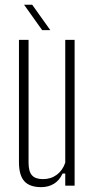

<svg xmlns="http://www.w3.org/2000/svg" viewBox="-20 -764 389 790"><path d="M149.5 6Q102 6 80 -18.5Q58 -43 58 -97V-600H97.5V-94.5Q97.5 -58.5 111.5 -42.8Q125.5 -27 157 -27Q189.5 -27 213.5 -44.8Q237.5 -62.5 248.5 -94.5V-600H287V0H248.5V-50H237.5Q224.5 -21.5 201.8 -7.8Q179 6 149.5 6ZM153.5 -640 79 -744.5H112.5L187 -640Z"/></svg>

Font: Big Shoulders Thin
Style: Regular
Weight: 100
Version: Version 2.002